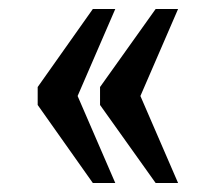

<svg xmlns="http://www.w3.org/2000/svg" viewBox="-20 -484 480 428"><path d="M327 -76 203 -250V-290L327 -464H377L293 -270L377 -76ZM187 -76 64 -250V-290L187 -464H237L153 -270L237 -76Z"/></svg>

Font: Noto Serif Myanmar ExtraCondensed SemiBold
Style: Regular
Weight: 600
Width: 2
Designer: Ben Mitchell and the Monotype Design Team
Foundry: Monotype Imaging Inc.
Version: Version 2.106; ttfautohint (v1.8.4.7-5d5b)